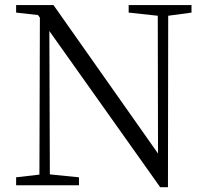

<svg xmlns="http://www.w3.org/2000/svg" viewBox="-20 -746 833 773"><path d="M751 -725.6V-695.3L657.2 -682.6L656.2 7.8H625L178.7 -621.1L180.7 -43.9L297.9 -32.2V0H44.9V-32.2L138.7 -43L140.6 -674.8L132.8 -685.5L44.9 -695.3V-725.6H195.3L616.2 -127.9L615.2 -682.6L498 -695.3V-725.6Z"/></svg>

Font: Bpmf Zihi Serif Light
Style: Light
Weight: 300
Foundry: But Ko
Version: Version 1.320